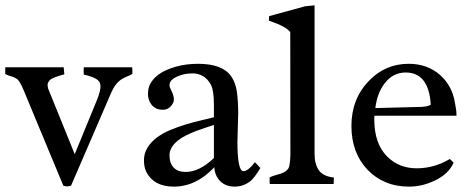

<svg xmlns="http://www.w3.org/2000/svg" viewBox="-31 -692 1772 722"><path d="M208.5 -439 210.9 -412.6Q163.6 -399.9 155.8 -390.1Q147.9 -380.4 147.9 -373.5Q147.9 -366.7 150.4 -357.9L250 -112.3L334 -316.9Q347.7 -351.6 346.9 -369.1Q346.2 -386.7 329.8 -395.8Q313.5 -404.8 284.2 -411.6Q283.7 -414.1 283.7 -417V-434.1Q283.7 -437.5 284.2 -439H465.8Q466.8 -435.1 466.8 -431.6V-414.1Q458 -408.7 448.2 -405Q438.5 -401.4 427.7 -395Q403.3 -379.9 387.7 -344.7L236.3 5.9Q230.5 8.8 221.2 8.8Q211.9 8.8 207 5.9L57.6 -353.5Q42.5 -389.6 31.2 -396.2Q20 -402.8 11 -405Q2 -407.2 -11.2 -413.6V-439Z M667 -45.4Q718.8 -45.4 773.4 -97.7V-222.2Q760.7 -217.8 743.7 -212.4Q726.6 -207 708 -200Q689.5 -192.9 671.1 -184.1Q652.8 -175.3 638.7 -164.1Q606.4 -138.2 606.4 -108.2Q606.4 -78.1 622.1 -61.8Q637.7 -45.4 667 -45.4ZM774.9 -63Q706.5 9.8 622.6 9.8Q547.9 9.8 519.5 -44.9Q510.3 -63 510.3 -89.1Q510.3 -115.2 523.9 -137.2Q537.6 -159.2 559.8 -175.5Q582 -191.9 610.4 -203.6Q638.7 -215.3 668 -224.1Q697.3 -232.9 724.9 -239.3Q752.4 -245.6 773.4 -251V-297.4Q773.4 -354 761 -375.5Q748.5 -397 731 -406.5Q713.4 -416 694.6 -416Q675.8 -416 662.6 -413.1Q649.4 -410.2 636.7 -404.8Q606.4 -391.6 606.4 -372.1Q606.4 -364.3 612.3 -353.5Q623 -332.5 623 -318.8Q623 -305.2 611.1 -292.2Q599.1 -279.3 582.5 -279.3Q565.9 -279.3 555.9 -284.4Q545.9 -289.6 539.1 -297.9Q525.4 -315.4 525.4 -338.4Q525.4 -361.3 534.4 -377.4Q543.5 -393.6 558.1 -406Q572.8 -418.5 591.8 -427.2Q610.8 -436 630.9 -441.4Q668.5 -452.1 713.9 -452.1Q759.3 -452.1 790.5 -440.4Q821.8 -428.7 838.4 -405Q855 -381.3 859.9 -346.2Q864.7 -311 864.7 -264.2L861.8 -158.2Q861.8 -48.3 884.8 -48.3Q901.4 -48.3 927.7 -82L948.2 -60.1Q925.8 -23.4 911.6 -11.7Q884.8 9.8 851.3 9.8Q817.9 9.8 797.4 -10.5Q776.9 -30.8 774.9 -63Z M1061 -111.3 1060.5 -570.8Q1046.9 -591.8 980 -614.3L981 -631.3L1116.7 -668.5L1151.9 -671.9V-114.3Q1151.9 -74.7 1168 -51.8Q1184.1 -28.8 1224.6 -24.4L1223.6 0H983.4Q982.9 -2.4 982.9 -4.9V-24.4Q990.2 -29.3 1002 -32.2Q1013.7 -35.2 1024.9 -39.1Q1053.2 -48.8 1057.1 -68.4Q1061 -87.9 1061 -111.3Z M1588.9 -297.9Q1581.5 -419.4 1494.6 -419.4Q1447.3 -419.4 1416.5 -379.9Q1387.7 -343.8 1380.4 -285.6L1552.7 -290Q1575.7 -291 1588.9 -297.9ZM1660.6 -94.2 1674.8 -80.6Q1656.7 -38.1 1604.5 -13.2Q1556.6 9.8 1507.6 9.8Q1458.5 9.8 1419.2 -6.8Q1379.9 -23.4 1351.1 -53.7Q1290.5 -117.2 1290.5 -218.3Q1290.5 -319.8 1356 -387.7Q1417.5 -452.1 1505.9 -452.1Q1576.2 -452.1 1623.5 -410.2Q1670.4 -369.1 1680.2 -302.7Q1685.5 -277.8 1685.5 -261.2V-256.8H1377Q1376.5 -252.9 1376.5 -249.5Q1376.5 -246.1 1376.5 -242.7Q1376.5 -151.4 1425.3 -103Q1469.7 -59.1 1535.9 -59.1Q1602.1 -59.1 1660.6 -94.2Z"/></svg>

Font: RadleyRegular
Style: Regular
Weight: 400
Designer: vernon adams
Foundry: vernon adams
Version: Version 1.000;PS 001.001;hotconv 1.0.56